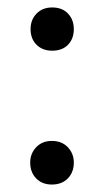

<svg xmlns="http://www.w3.org/2000/svg" viewBox="-20 -481 279 515"><path d="M120 -345Q94 -345 78 -361Q62 -377 62 -403Q62 -428 78 -444.5Q94 -461 120 -461Q147 -461 162.5 -444.5Q178 -428 178 -403Q178 -377 162.5 -361Q147 -345 120 -345ZM119 14Q93 14 77 -2.5Q61 -19 61 -45Q61 -69 77 -86Q93 -103 119 -103Q146 -103 162 -86Q178 -69 178 -45Q178 -19 162 -2.5Q146 14 119 14Z"/></svg>

Font: El Messiri SemiBold
Style: Regular
Weight: 600
Designer: Mohamed Gaber
Foundry: Kief Type Foundry
Version: Version 2.020; ttfautohint (v1.8.3)